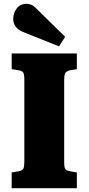

<svg xmlns="http://www.w3.org/2000/svg" viewBox="-20 -982 462 1002"><path d="M41 0V-82L77 -88Q97 -92 102 -102.5Q107 -113 107 -138V-568Q107 -594 101 -603.5Q95 -613 73 -616L41 -621V-703H381V-621L345 -615Q328 -611 321.5 -601.5Q315 -592 315 -565V-135Q315 -109 320.5 -100.5Q326 -92 347 -88L381 -82V0ZM288 -740 108 -812Q75 -825 62 -842.5Q49 -860 49 -883Q49 -913 67 -937.5Q85 -962 119 -962Q131 -962 143.5 -957Q156 -952 171 -936L320 -790Z"/></svg>

Font: Literata 18pt ExtraBold
Style: Regular
Weight: 800
Designer: Latin by Veronika Burian and Jose Scaglione. Greek by Irene Vlachou. Cyrillic by Vera Evstafieva.
Foundry: TypeTogether
Version: Version 3.103;gftools[0.9.29]